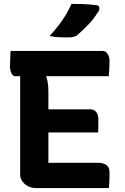

<svg xmlns="http://www.w3.org/2000/svg" viewBox="-20 -960 640 980"><path d="M34 -700H501Q516 -700 524 -691.5Q532 -683 535.5 -672Q539 -661 539 -651Q539 -628 538 -610Q537 -592 535 -571H59Q49 -571 43 -578.5Q37 -586 34 -597.5Q31 -609 31 -620Q31 -641 32 -660Q33 -679 34 -700ZM174 -402H440Q455 -402 464.5 -394.5Q474 -387 478 -376Q482 -365 482 -352Q482 -339 482 -327.5Q482 -316 481.5 -305.5Q481 -295 481 -284H174ZM162 0Q146 0 131.5 -5.5Q117 -11 106 -21Q95 -31 89 -42.5Q83 -54 83 -66Q83 -102 83 -151.5Q83 -201 83 -258Q83 -315 83 -375.5Q83 -436 83 -495Q83 -554 83 -607H218L210 -582Q219 -565 223 -542.5Q227 -520 227 -493Q227 -449 227 -403Q227 -357 227 -311Q227 -265 227 -219Q227 -173 227 -129H483Q506 -129 522.5 -118Q539 -107 539 -81Q539 -60 538.5 -40Q538 -20 536 0ZM345 -940Q376 -940 396 -939.5Q416 -939 434 -937.5Q452 -936 475 -933Q484 -931 486.5 -923Q489 -915 485 -905Q472 -885 461 -870Q450 -855 437.5 -841.5Q425 -828 409.5 -813Q394 -798 373 -779Q364 -774 353.5 -771.5Q343 -769 328 -769Q307 -769 291.5 -769.5Q276 -770 262.5 -771.5Q249 -773 233 -776Q258 -803 278 -829Q298 -855 314.5 -882Q331 -909 345 -940Z"/></svg>

Font: Rec Mono Semicasual
Style: Bold
Weight: 700
Version: Version 1.085; ttfautohint (v1.8.4.7-5d5b)